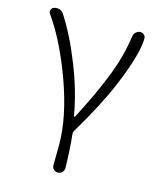

<svg xmlns="http://www.w3.org/2000/svg" viewBox="-111 -616 733 895"><g transform="rotate(15 255.0 -168.5)"><path d="M283.2 170.9Q283.2 183.6 274.4 192.4Q265.6 201.2 253.9 201.2Q241.2 201.2 232.9 192.4Q224.6 183.6 225.6 171.9Q226.6 138.7 226.6 75.2Q226.6 -57.6 166.5 -224.6Q106.4 -391.6 28.3 -502.9Q23.4 -508.8 23.4 -515.6Q23.4 -518.6 25.4 -522.5Q28.3 -533.2 39.1 -536.1Q44.9 -538.1 51.8 -538.1Q58.6 -538.1 65.4 -536.1Q78.1 -531.2 85 -520.5Q140.6 -435.5 189.9 -311.5Q239.3 -187.5 258.8 -72.3Q258.8 -70.3 261.2 -70.3Q263.7 -70.3 264.6 -72.3Q330.1 -197.3 370.6 -299.8Q411.1 -402.3 424.8 -502Q426.8 -514.6 436 -522.9Q445.3 -531.2 457 -531.2Q468.8 -531.2 476.6 -522.5Q482.4 -515.6 482.4 -506.8Q482.4 -432.6 414.1 -268.6Q367.2 -156.2 276.4 -4.9Q273.4 1 273.4 7.8Q281.2 81.1 283.2 170.9Z"/></g></svg>

Font: irohamaru Light
Style: Regular
Weight: 200
Designer: [Source Han Sans]
Ryoko NISHIZUKA  (kana & ideographs); Paul D. Hunt (Latin, Greek & Cyrillic); Wenlong ZHANG  (bopomofo
Version: Version 1.01